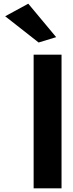

<svg xmlns="http://www.w3.org/2000/svg" viewBox="-20 -1009 394 1039"><path d="M284 -808 133 -989 8 -921 189 -779ZM313 10V-713H162V10Z"/></svg>

Font: Bluebird
Style: SfBd
Weight: 700
Designer: Jasper
Foundry: Cannot Into Space Fonts
Version: Version 0.98